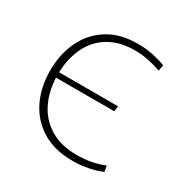

<svg xmlns="http://www.w3.org/2000/svg" viewBox="-129 -650 762 776"><g transform="rotate(30 252.0 -262.0)"><path d="M305 9Q222 9 164 -26.5Q106 -62 76 -123.5Q46 -185 46 -262Q46 -339 75 -400Q104 -461 160.5 -497Q217 -533 301 -533Q341 -533 375.5 -525Q410 -517 431 -509L426 -481Q402 -490 369.5 -497Q337 -504 305 -504Q232 -504 183 -474.5Q134 -445 108.5 -393Q83 -341 81 -274H356L353 -249H81Q84 -182 110.5 -130.5Q137 -79 187 -49.5Q237 -20 309 -20Q379 -20 436 -44L441 -17Q412 -4 376 2.5Q340 9 305 9Z"/></g></svg>

Font: Murecho ExtraLight
Style: Regular
Weight: 200
Designer: Neil Summerour
Foundry: Positype
Version: Version 1.010; ttfautohint (v1.8.3)